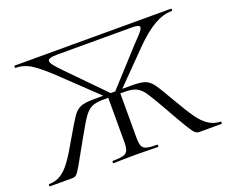

<svg xmlns="http://www.w3.org/2000/svg" viewBox="-105 -791 1138 956"><g transform="rotate(-20 464.5 -312.5)"><path d="M9 -12Q45 -12 72.5 -29.5Q100 -47 126 -83Q152 -119 191 -188Q234 -263 252 -288.5Q270 -314 292.5 -323.5Q315 -333 361 -333H567Q614 -333 636 -324Q658 -315 676 -290Q694 -265 738 -188Q776 -122 802 -85.5Q828 -49 856 -31Q884 -13 919 -12Q921 -12 921 -6Q921 0 919 0H800Q789 0 779.5 -8Q770 -16 748.5 -51Q727 -86 681 -168Q641 -239 622.5 -266Q604 -293 582 -304Q560 -315 519 -315H408Q367 -315 345 -304.5Q323 -294 304 -267Q285 -240 246 -170Q195 -78 176.5 -46Q158 -14 149.5 -7Q141 0 128 0H9Q7 0 7 -6Q7 -12 9 -12ZM346 -12Q384 -12 402 -17Q420 -22 426.5 -36.5Q433 -51 433 -81V-324H497V-81Q497 -50 503 -36Q509 -22 526.5 -17Q544 -12 583 -12Q585 -12 585 -6Q585 0 583 0Q552 0 534 -1L464 -2L397 -1Q378 0 346 0Q344 0 344 -6Q344 -12 346 -12ZM50 -613Q47 -613 47 -619Q47 -625 50 -625H878Q881 -625 881 -619Q881 -613 878 -613Q832 -613 784 -585.5Q736 -558 679 -501L498 -317L470 -326L648 -521Q655 -528 672.5 -546.5Q690 -565 697 -575Q704 -585 704 -591Q704 -604 662 -604H268Q218 -604 218 -588Q218 -579 229 -564.5Q240 -550 266 -523L459 -326L430 -317L237 -501Q173 -562 133.5 -587.5Q94 -613 50 -613Z"/></g></svg>

Font: Cormorant
Style: Regular
Weight: 400
Designer: Christian Thalmann (Catharsis Fonts)
Foundry: Catharsis Fonts
Version: Version 4.000